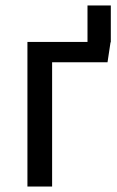

<svg xmlns="http://www.w3.org/2000/svg" viewBox="-20 -680 427 700"><path d="M384 -526H383L372 -453H170V0H80V-527H299V-660H384Z"/></svg>

Font: Fira Sans Condensed
Style: Regular
Weight: 400
Width: 3
Designer: bBox Type GmbH & Carrois Corporate GbR & Edenspiekermann AG
Foundry: bBox Type GmbH & Carrois Corporate GbR & Edenspiekermann AG
Version: Version 4.301